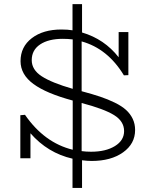

<svg xmlns="http://www.w3.org/2000/svg" viewBox="-20 -779 743 945"><path d="M381.8 -330.1Q435.1 -315.9 472.9 -303.2Q510.7 -290.5 545.2 -273.7Q579.6 -256.8 600.3 -238Q621.1 -219.2 633.1 -194.3Q645 -169.4 645 -139.2Q645 -71.3 585.7 -29.1Q526.4 13.2 431.2 13.2Q410.2 13.2 383.8 9.8V146H336.9V2Q214.8 -25.9 129.9 -123V0H80.1V-211.9L103 -213.9Q198.2 -76.2 337.9 -42V-284.2Q208.5 -318.8 144.8 -365.5Q81.1 -412.1 81.1 -478Q81.1 -548.8 136.7 -591.3Q192.4 -633.8 282.2 -633.8Q313 -633.8 336.9 -629.9V-758.8H383.8V-619.1Q493.7 -586.9 564 -497.1V-621.1H611.8V-409.2L589.8 -408.2Q510.3 -539.6 381.8 -575.2ZM136.2 -482.9Q136.2 -435.5 185.3 -403.6Q234.4 -371.6 337.9 -341.8V-585Q314 -587.9 289.1 -587.9Q218.8 -587.9 177.5 -560.3Q136.2 -532.7 136.2 -482.9ZM428.2 -32.2Q500.5 -32.2 545.7 -60.1Q590.8 -87.9 590.8 -133.8Q590.8 -182.1 541.3 -212.6Q491.7 -243.2 381.8 -272V-35.2Q404.3 -32.2 428.2 -32.2Z"/></svg>

Font: BioRhyme Light
Style: Regular
Weight: 300
Designer: Aoife Mooney
Foundry: Aoife Mooney Type
Version: Version 1.500;PS 001.500;hotconv 1.0.88;makeotf.lib2.5.64775